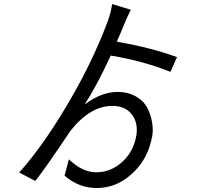

<svg xmlns="http://www.w3.org/2000/svg" viewBox="-20 -862 1040 954"><path d="M859.4 -578.1 827.1 -504.9Q690.4 -559.6 530.3 -585.9Q460.9 -435.5 400.4 -342.8Q484.4 -405.3 564.5 -405.3Q616.2 -405.3 655.3 -382.8Q694.3 -360.4 712.4 -325.2Q730.5 -290 736.8 -247.1Q743.2 -204.1 731.4 -163.1Q708 -62.5 631.8 4.9Q555.7 72.3 460.9 72.3Q371.1 72.3 300.8 10.7L322.3 -70.3Q389.6 -5.9 458 -5.9Q527.3 -5.9 583 -53.7Q638.7 -101.6 655.3 -177.7Q669.9 -245.1 637.2 -290.5Q604.5 -335.9 539.1 -335.9Q427.7 -335.9 330.1 -211.9Q201.2 -19.5 155.3 37.1L75.2 -4.9Q186.5 -127.9 305.7 -327.1Q434.6 -541 515.6 -756.8Q532.2 -803.7 537.1 -841.8L629.9 -813.5Q605.5 -764.6 593.8 -733.4Q584 -708 560.5 -655.3Q739.3 -623 859.4 -578.1Z"/></svg>

Font: Gen Shin Gothic Monospace Regular
Style: Regular
Weight: 400
Designer: [Source Han Sans]
Ryoko NISHIZUKA  (kana & ideographs); Paul D. Hunt (Latin, Greek & Cyrillic); Wenlong ZHANG  (bopomofo
Version: Version 1.002.20150607